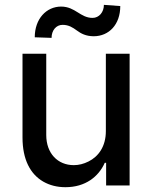

<svg xmlns="http://www.w3.org/2000/svg" viewBox="-20 -768 630 795"><path d="M418.3 -225.1C418.3 -161.2 387.4 -119.7 346.6 -99.4C326.3 -89.1 305.8 -84.2 285.5 -84.2C218.8 -84.2 171.5 -133.2 171.5 -208.8V-545.5H73.2V-198.5C73.2 -107.6 105.5 -46.9 159.1 -16C185.7 -0.7 216.6 7.1 251.1 7.1C333.5 7.1 388.5 -36.6 413.7 -93.8H419.4V0H516.7V-545.5H418.3ZM193.5 -611.2C193.5 -642 212.4 -665.1 239 -665.1C264.9 -665.1 281.2 -654.1 298.3 -641.7C315 -629.3 335.6 -617.9 368.6 -617.9C430.8 -618.3 478 -665.8 478 -742.9L410.2 -747.9C410.2 -717.7 390.3 -693.9 363.3 -693.9C312.1 -693.9 292.3 -740.4 233.3 -740.8C171.9 -740.8 123.9 -690 123.9 -613.6Z"/></svg>

Font: Inter 465
Style: Regular
Weight: 400
Designer: Rasmus Andersson
Foundry: rsms
Version: Version 3.019;Glyphs 3.1.2 (3151)